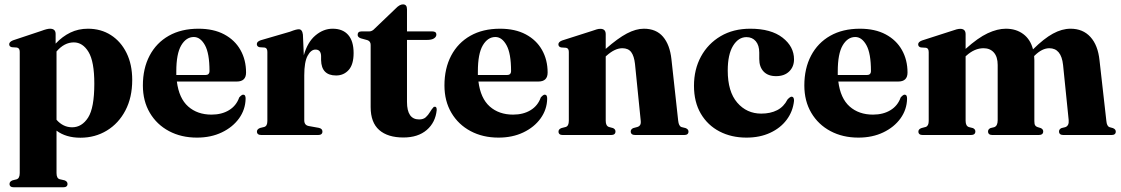

<svg xmlns="http://www.w3.org/2000/svg" viewBox="-20 -602 4998 856"><path d="M228 -450.5V-407.5Q258 -439.5 293.8 -456.8Q329.5 -474 372 -474Q430 -474 474.5 -445.5Q519 -417 544.2 -365.8Q569.5 -314.5 569.5 -245.5Q569.5 -167.5 539.2 -109.8Q509 -52 456.5 -20Q404 12 338.5 12Q274 12 232 -19.5V169.5Q232 193 246 197L268 202Q281 207 281 218Q281 233 261.5 233H42Q22.5 233 22.5 218Q22.5 207 36 202L54 197.5Q68 193 68 169.5V-371Q68 -387.5 55.5 -390L33 -391.5Q21 -394 21 -405Q21 -415 37.5 -422L165 -464.5Q190 -474 203 -474Q228 -474 228 -450.5ZM309 -413Q266.5 -413 232 -372.5V-68Q261.5 -34.5 301.5 -34.5Q345 -34.5 372.8 -77.8Q400.5 -121 400.5 -229Q400.5 -327.5 374.8 -370.2Q349 -413 309 -413Z M1077 -278.5Q1077 -238.5 1035.5 -238.5H768.5Q778 -163.5 819 -127.2Q860 -91 923 -91Q968.5 -91 1001 -110.8Q1033.5 -130.5 1046.5 -167.5Q1057.5 -180 1064 -180Q1075.5 -180 1075 -161.5Q1074 -113.5 1045.8 -74.2Q1017.5 -35 969 -11.8Q920.5 11.5 858 11.5Q788 11.5 733.5 -17.5Q679 -46.5 648 -99Q617 -151.5 617 -221Q617 -297 647 -354Q677 -411 732.5 -442.5Q788 -474 865 -474Q932 -474 979.5 -448.8Q1027 -423.5 1052 -379.2Q1077 -335 1077 -278.5ZM766 -283.5Q766 -275.5 766 -267.5H895.5Q914 -267.5 914 -285.5Q914 -364 893.8 -400.5Q873.5 -437 844 -437Q810 -437 788 -399.8Q766 -362.5 766 -283.5Z M1330.5 -447.5 1334.5 -355.5Q1351 -414.5 1386.5 -444.2Q1422 -474 1463 -474Q1508 -474 1532.2 -446.5Q1556.5 -419 1556.5 -365.5Q1556.5 -314.5 1534.5 -290Q1512.5 -265.5 1478.5 -265.5Q1413 -265.5 1411.5 -334V-352.5Q1410.5 -381 1386.5 -381Q1366.5 -381 1351.5 -353.5Q1336.5 -326 1336.5 -266V-65.5Q1336.5 -43.5 1357 -40L1401.5 -32Q1417.5 -28.5 1417.5 -15.5Q1417.5 0 1397.5 0H1146Q1125.5 0 1125.5 -15.5Q1125.5 -26 1139.5 -31.5L1158 -36Q1172 -40 1172 -62.5V-370.5Q1172 -388 1160 -390L1137 -391.5Q1125 -394.5 1125 -405.5Q1125 -416.5 1142 -422.5L1272.5 -460.5Q1290.5 -467.5 1298.8 -469.5Q1307 -471.5 1312.5 -471.5Q1327.5 -471.5 1330.5 -447.5Z M1618 -423 1589 -431Q1574.5 -436 1574.5 -446.5Q1574.5 -462 1592 -462H1627Q1639.5 -462 1651.5 -475.5L1744 -564Q1761.5 -582.5 1776.5 -582.5Q1794.5 -582.5 1794.5 -561V-462H1907Q1925.5 -462 1925.5 -448Q1925.5 -438 1915.2 -431Q1905 -424 1883 -424H1794.5V-147.5Q1794.5 -69.5 1848.5 -69.5Q1867.5 -69.5 1878.2 -79.2Q1889 -89 1896.8 -102.2Q1904.5 -115.5 1914 -125.5Q1927.5 -129.5 1927 -111.5Q1921.5 -56 1882.5 -22.5Q1843.5 11 1778.5 11Q1708.5 11 1670.5 -22.5Q1632.5 -56 1632.5 -124.5V-402Q1632.5 -418 1618 -423Z M2421.5 -278.5Q2421.5 -238.5 2380 -238.5H2113Q2122.5 -163.5 2163.5 -127.2Q2204.5 -91 2267.5 -91Q2313 -91 2345.5 -110.8Q2378 -130.5 2391 -167.5Q2402 -180 2408.5 -180Q2420 -180 2419.5 -161.5Q2418.5 -113.5 2390.2 -74.2Q2362 -35 2313.5 -11.8Q2265 11.5 2202.5 11.5Q2132.5 11.5 2078 -17.5Q2023.5 -46.5 1992.5 -99Q1961.5 -151.5 1961.5 -221Q1961.5 -297 1991.5 -354Q2021.5 -411 2077 -442.5Q2132.5 -474 2209.5 -474Q2276.5 -474 2324 -448.8Q2371.5 -423.5 2396.5 -379.2Q2421.5 -335 2421.5 -278.5ZM2110.5 -283.5Q2110.5 -275.5 2110.5 -267.5H2240Q2258.5 -267.5 2258.5 -285.5Q2258.5 -364 2238.2 -400.5Q2218 -437 2188.5 -437Q2154.5 -437 2132.5 -399.8Q2110.5 -362.5 2110.5 -283.5Z M2680.5 -449.5V-384Q2734.5 -431.5 2775 -452.8Q2815.5 -474 2850.5 -474Q2905.5 -474 2936 -438.2Q2966.5 -402.5 2973.5 -338L3003.5 -64.5Q3006 -39.5 3018.5 -35.5L3036.5 -31Q3049.5 -26 3049.5 -15.5Q3049.5 0 3030 0H2812.5Q2792 0 2792 -16Q2792 -26 2803.5 -31L2822 -36Q2830 -38.5 2834 -45Q2838 -51.5 2836.5 -64.5L2811 -317Q2807 -352.5 2794 -369.8Q2781 -387 2754.5 -387Q2721.5 -387 2684.5 -354L2680.5 -350.5V-63.5Q2680.5 -41 2694.5 -36L2713 -31Q2724 -26 2724 -16Q2724 0 2704 0H2489.5Q2470 0 2470 -15.5Q2470 -26 2483 -31L2502.5 -36Q2516 -40.5 2516 -63.5V-370.5Q2516 -387 2503.5 -389L2481.5 -390.5Q2469.5 -393.5 2469.5 -404.5Q2469.5 -415 2486 -421.5L2617.5 -463.5Q2632 -468.5 2640.2 -471Q2648.5 -473.5 2656.5 -473.5Q2680.5 -473.5 2680.5 -449.5Z M3520 -337.5Q3520 -304.5 3498.5 -283.5Q3477 -262.5 3440 -262.5Q3404 -262.5 3384.5 -283Q3365 -303.5 3365 -339V-367.5Q3365 -400 3349.5 -418.2Q3334 -436.5 3308 -436.5Q3272 -436.5 3248.2 -397.8Q3224.5 -359 3224.5 -287.5Q3224.5 -193.5 3266.8 -144.5Q3309 -95.5 3374 -95.5Q3415 -95.5 3444.8 -110.8Q3474.5 -126 3491 -158.5Q3502.5 -171 3509.5 -171Q3520.5 -170.5 3520 -152.5Q3515 -105 3487.2 -68Q3459.5 -31 3413.5 -9.8Q3367.5 11.5 3308 11.5Q3240.5 11.5 3187.8 -16Q3135 -43.5 3104.5 -95.2Q3074 -147 3074 -219.5Q3074 -292.5 3105.2 -350Q3136.5 -407.5 3193 -440.8Q3249.5 -474 3325 -474Q3417.5 -474 3468.8 -434.2Q3520 -394.5 3520 -337.5Z M4026 -278.5Q4026 -238.5 3984.5 -238.5H3717.5Q3727 -163.5 3768 -127.2Q3809 -91 3872 -91Q3917.5 -91 3950 -110.8Q3982.5 -130.5 3995.5 -167.5Q4006.5 -180 4013 -180Q4024.5 -180 4024 -161.5Q4023 -113.5 3994.8 -74.2Q3966.5 -35 3918 -11.8Q3869.5 11.5 3807 11.5Q3737 11.5 3682.5 -17.5Q3628 -46.5 3597 -99Q3566 -151.5 3566 -221Q3566 -297 3596 -354Q3626 -411 3681.5 -442.5Q3737 -474 3814 -474Q3881 -474 3928.5 -448.8Q3976 -423.5 4001 -379.2Q4026 -335 4026 -278.5ZM3715 -283.5Q3715 -275.5 3715 -267.5H3844.5Q3863 -267.5 3863 -285.5Q3863 -364 3842.8 -400.5Q3822.5 -437 3793 -437Q3759 -437 3737 -399.8Q3715 -362.5 3715 -283.5Z M4285 -449.5V-384Q4340 -433.5 4383.5 -453.8Q4427 -474 4464.5 -474Q4510 -474 4542 -450.2Q4574 -426.5 4585.5 -382Q4634 -430 4674.2 -452Q4714.5 -474 4753 -474Q4808 -474 4841.5 -437.2Q4875 -400.5 4882 -333L4912.5 -63Q4914.5 -39 4927 -35L4941.5 -31Q4954.5 -26 4954.5 -15.5Q4954.5 0 4935 0H4721.5Q4701.5 0 4701.5 -16Q4701.5 -26 4712.5 -31L4729 -35Q4747 -41 4744.5 -67L4719.5 -312.5Q4711.5 -387 4658 -387Q4626.5 -387 4593.5 -355L4590.5 -352Q4591.5 -343 4591.5 -333.5V-62Q4591.5 -49 4594.8 -43.5Q4598 -38 4605.5 -35.5L4620 -31Q4631 -26 4631 -16Q4631 0 4610 0H4405Q4385 0 4385 -16Q4385 -26 4396 -31L4412.5 -35Q4428 -40.5 4428 -66V-312.5Q4428 -348.5 4411 -367.8Q4394 -387 4365 -387Q4325 -387 4288.5 -354L4285 -351V-63.5Q4285 -40.5 4299.5 -35.5L4317.5 -31Q4328.5 -26 4328.5 -16Q4328.5 0 4308 0H4094.5Q4074.5 0 4074.5 -15.5Q4074.5 -26 4088 -31L4107 -36Q4120.5 -40.5 4120.5 -62.5V-369.5Q4120.5 -387 4108.5 -389L4085.5 -390.5Q4073.5 -393.5 4073.5 -404.5Q4073.5 -415 4090.5 -421.5L4222.5 -464Q4248 -473.5 4261 -473.5Q4285 -473.5 4285 -449.5Z"/></svg>

Font: Fraunces 72pt
Style: Bold
Weight: 700
Version: Version 1.000;[b76b70a41]